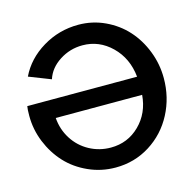

<svg xmlns="http://www.w3.org/2000/svg" viewBox="-105 -823 951 936"><g transform="rotate(-15 370.5 -355.0)"><path d="M23.9 -347.2Q23.9 -381.3 26.9 -396H581.1Q571.3 -491.2 509 -552Q446.8 -612.8 362.8 -612.8Q299.3 -612.8 246.6 -578.6Q193.8 -544.4 176.8 -491.2L66.9 -534.2Q106 -615.2 188.7 -665Q271.5 -714.8 369.1 -714.8Q439.9 -714.8 502.7 -685.5Q565.4 -656.2 609.6 -607.4Q653.8 -558.6 679.4 -492.9Q705.1 -427.2 705.1 -356Q705.1 -258.8 661.9 -176.3Q618.7 -93.8 540.5 -44.4Q462.4 4.9 366.2 4.9Q294.4 4.9 230 -24.2Q165.5 -53.2 120.8 -101.6Q76.2 -149.9 50 -214.1Q23.9 -278.3 23.9 -347.2ZM582 -304.2H146Q150.4 -245.6 180.9 -197.5Q211.4 -149.4 261.2 -122.3Q311 -95.2 369.1 -95.2Q454.6 -95.2 514.6 -154.3Q574.7 -213.4 582 -304.2Z"/></g></svg>

Font: Rawline SemiBold
Style: Regular
Weight: 600
Designer: Matt McInerney, Pablo Impallari, Rodrigo Fuenzalida
Foundry: Matt McInerney, Pablo Impallari, Rodrigo Fuenzalida
Version: Version 4.020;PS 004.020;hotconv 1.0.88;makeotf.lib2.5.64775